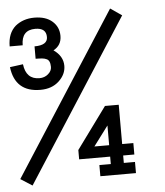

<svg xmlns="http://www.w3.org/2000/svg" viewBox="-51 -696 646 753"><g transform="rotate(-5 272.5 -319.5)"><path d="M211.9 -443.8Q211.9 -410.2 183.8 -384Q155.8 -357.9 110.8 -357.9Q11.2 -357.9 -1 -457L50.8 -463.9Q58.1 -403.8 110.8 -403.8Q130.9 -403.8 145 -416Q159.2 -428.2 159.2 -443.8Q159.2 -471.2 143.1 -476.1Q134.8 -481 102.1 -481V-529.8Q153.8 -529.8 153.8 -562Q153.8 -598.1 110.8 -598.1Q56.2 -598.1 56.2 -538.1H4.9Q4.9 -589.8 36.1 -617.2Q66.9 -642.1 110.8 -642.1Q155.8 -642.1 181.4 -619.6Q207 -597.2 207 -562Q207 -524.9 174.8 -507.8Q211.9 -481.9 211.9 -443.8ZM455.1 -621.1 46.9 13.2 1 -16.1 410.2 -651.9ZM455.1 0H314.9V-43.9H359.9V-73.2H237.8V-109.9L356.9 -272.9H411.1V-118.2H455.1V-73.2H411.1V-43.9H455.1ZM359.9 -118.2V-195.8L301.8 -118.2Z"/></g></svg>

Font: Anonymous Pro
Style: Regular
Weight: 400
Monospace: yes
Designer: Mark Simonson
Version: Version 1.003